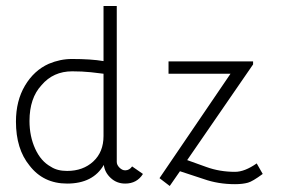

<svg xmlns="http://www.w3.org/2000/svg" viewBox="-20 -602 947 638"><path d="M219 -406Q283 -406 324 -399V-582H368V-64Q368 -54 377 -45Q386 -36 396 -36Q410 -36 419 -49L455 -24Q435 8 396 8Q368 8 348 -10.5Q328 -29 325 -54Q289 8 203 8Q124 8 78 -52Q33 -107 33 -198Q33 -267 63 -317.5Q93 -368 142 -390Q180 -406 219 -406ZM821 -388 602 -70 666 -47Q710 -31 761 -31Q793 -31 833 -59L853 -24Q819 1 804 5Q786 10 761 10Q705 10 657 -7L578 -33L544 16L510 -10L746 -357H540V-398H821ZM203 -34Q256 -34 290 -65.5Q324 -97 324 -150V-357Q319 -358 282 -362Q253 -365 220 -365Q157 -365 118 -319Q78 -276 78 -200Q78 -149 97 -107.5Q116 -66 149 -48Q170 -34 203 -34Z"/></svg>

Font: Bhavuka
Style: Regular
Weight: 400
Version: 2.94.0; ttfautohint (v1.2) -l 7 -r 28 -G 50 -x 13 -D deva -f